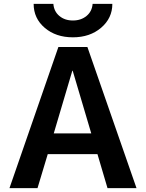

<svg xmlns="http://www.w3.org/2000/svg" viewBox="-20 -973 755 993"><path d="M154 -953H256Q259 -914 287 -890.5Q315 -867 357 -867Q399 -867 427.5 -890.5Q456 -914 459 -953H561Q561 -879 503 -829.5Q445 -780 357 -780Q269 -780 211.5 -829Q154 -878 154 -953ZM258 -283H452L356 -607H354ZM227 -176 174 0H29L282 -730H432L686 0H536L484 -176Z"/></svg>

Font: Mplus 1p Bold
Style: Bold
Weight: 700
Version: Version 1.061